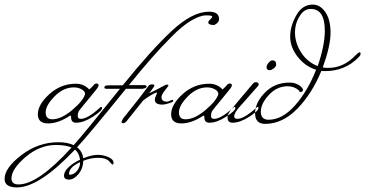

<svg xmlns="http://www.w3.org/2000/svg" viewBox="-146 -532 1592 837"><path d="M82 -12Q121 -12 169 -52.5Q217 -93 225 -122Q225 -134 210 -142.5Q195 -151 176 -151Q130 -151 91.5 -111.5Q53 -72 53 -42Q53 -12 82 -12ZM185 -167Q220 -167 243 -142Q244 -142 259 -157Q266 -168 275 -168Q284 -168 284 -159L280 -150Q277 -145 240.5 -101Q204 -57 198.5 -49Q193 -41 193 -25Q193 -14 207 -14Q236 -14 289 -62Q292 -66 295.5 -66Q299 -66 299 -61Q299 -49 258.5 -23Q218 3 186 3Q164 3 164 -20Q164 -28 161.5 -28Q159 -28 158 -27Q108 6 63.5 6Q19 6 19 -34Q19 -76 69 -121.5Q119 -167 185 -167Z M158 230Q177 229 190 212.5Q203 196 203 177V175Q155 197 155 226Q155 230 158 230ZM-65 272Q20 272 166 111Q141 100 98 100Q27 100 -34.5 152.5Q-96 205 -96 246Q-96 272 -65 272ZM809 -449Q809 -433 788 -423Q762 -423 762 -434Q762 -440 770.5 -447.5Q779 -455 779 -460Q779 -465 752.5 -465Q726 -465 687 -442Q648 -419 600 -370Q520 -290 416 -161H481Q493 -161 493 -155Q493 -147 475 -145H403Q243 53 190 110Q213 128 217 158Q254 143 279.5 143Q305 143 327 153Q349 163 349 178Q349 184 346 185H344Q342 185 338.5 180.5Q335 176 329 170Q315 156 282 156Q249 156 217 169Q216 203 196 227Q176 251 154.5 251Q133 251 133 233.5Q133 216 153 197Q173 178 203 164Q199 135 181 120Q25 285 -72 285Q-126 285 -126 248Q-126 200 -52.5 144Q21 88 108 88Q149 88 175 101Q220 51 377 -145H318Q309 -145 309 -151Q309 -160 326 -160H389Q515 -316 604 -398.5Q693 -481 765 -481Q809 -481 809 -449Z M581 -89Q590 -89 604 -97Q609 -97 609 -93.5Q609 -90 606.5 -88Q604 -86 588 -81Q572 -76 562 -76Q529 -76 529 -97Q529 -105 533.5 -114Q538 -123 538 -126Q538 -129 536 -129Q516 -122 478 -94L407 -5Q399 5 391.5 5Q384 5 384 0Q384 -5 391 -16L454 -95Q461 -104 480 -129Q499 -154 502.5 -159Q506 -164 516.5 -164Q527 -164 527 -160Q527 -156 525 -154L511 -134Q508 -130 504 -126Q513 -128 576 -162Q578 -163 583 -163Q588 -163 588 -160.5Q588 -158 586.5 -155.5Q585 -153 576 -142Q558 -120 558 -109Q558 -89 581 -89Z M663 -12Q702 -12 750 -52.5Q798 -93 806 -122Q806 -134 791 -142.5Q776 -151 757 -151Q711 -151 672.5 -111.5Q634 -72 634 -42Q634 -12 663 -12ZM766 -167Q801 -167 824 -142Q825 -142 840 -157Q847 -168 856 -168Q865 -168 865 -159L861 -150Q858 -145 821.5 -101Q785 -57 779.5 -49Q774 -41 774 -25Q774 -14 788 -14Q817 -14 870 -62Q873 -66 876.5 -66Q880 -66 880 -61Q880 -49 839.5 -23Q799 3 767 3Q745 3 745 -20Q745 -28 742.5 -28Q740 -28 739 -27Q689 6 644.5 6Q600 6 600 -34Q600 -76 650 -121.5Q700 -167 766 -167Z M1030 -226Q1016 -226 1016 -239Q1016 -248 1025 -258.5Q1034 -269 1041.5 -269Q1049 -269 1053.5 -264.5Q1058 -260 1058 -251Q1058 -242 1047.5 -234Q1037 -226 1030 -226ZM875 -25Q875 -41 901 -69L976 -154Q982 -160 982 -164Q982 -168 978.5 -171Q975 -174 969.5 -174Q964 -174 960 -170.5Q956 -167 944.5 -153Q933 -139 913 -115.5Q893 -92 886.5 -84Q880 -76 872 -66.5Q864 -57 859 -51Q846 -33 846 -20Q846 3 868 3Q900 3 940.5 -23Q981 -49 981 -61Q981 -66 977.5 -66Q974 -66 971 -62Q918 -14 889 -14Q875 -14 875 -25Z M1239 -244Q1270 -334 1270 -398Q1270 -493 1209 -493Q1183 -493 1166 -470Q1140 -435 1140 -390Q1140 -345 1167 -303Q1194 -261 1239 -244ZM1117 -172Q1135 -172 1149.5 -165Q1164 -158 1170 -150L1175 -143Q1175 -131 1165 -131Q1159 -131 1156 -139Q1135 -156 1108 -156Q1061 -156 1026 -118Q991 -80 991 -45Q991 -10 1025 -10Q1085 -10 1140.5 -73Q1196 -136 1232 -228Q1185 -242 1152 -284Q1119 -326 1119 -372Q1119 -418 1145.5 -465Q1172 -512 1217 -512Q1250 -512 1272.5 -479Q1295 -446 1295 -389Q1295 -332 1261 -238Q1269 -236 1285 -236Q1352 -236 1404 -291Q1417 -304 1421.5 -304Q1426 -304 1426 -297.5Q1426 -291 1418 -283Q1359 -222 1271 -222Q1260 -222 1255 -223Q1215 -125 1150.5 -58.5Q1086 8 1010 8Q966 8 966 -38Q966 -84 1008.5 -128Q1051 -172 1117 -172Z"/></svg>

Font: Miss Fajardose
Style: Regular
Weight: 400
Version: Version 1.000